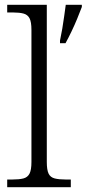

<svg xmlns="http://www.w3.org/2000/svg" viewBox="-20 -780 361 800"><path d="M10 0V-32H31Q60 -32 77.5 -36.5Q95 -41 103 -56.5Q111 -72 111 -105V-655Q111 -689 103 -704Q95 -719 78 -723.5Q61 -728 36 -728H10V-760H175V-105Q175 -72 182.5 -56.5Q190 -41 208 -36.5Q226 -32 254 -32H275V0ZM230 -611Q235 -634 239.5 -660.5Q244 -687 247.5 -713Q251 -739 254 -760H321V-751Q313 -730 302 -703Q291 -676 278 -649Q265 -622 253 -600H230Z"/></svg>

Font: Noto Serif Kannada Light
Style: Regular
Weight: 300
Version: Version 2.003